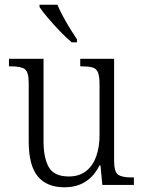

<svg xmlns="http://www.w3.org/2000/svg" viewBox="-20 -786 610 816"><path d="M254 10Q179 10 140.5 -36.5Q102 -83 102 -185V-434Q102 -481 85 -492.5Q68 -504 28 -504H18V-536H165V-186Q165 -115 187.5 -75.5Q210 -36 272 -36Q317 -36 346 -59Q375 -82 389 -121.5Q403 -161 403 -210V-428Q403 -463 396 -479Q389 -495 372.5 -499.5Q356 -504 329 -504H321V-536H465V-103Q465 -55 482 -43.5Q499 -32 537 -32H549V0H415L407 -83H403Q356 10 254 10ZM285 -606Q263 -624 235.5 -652.5Q208 -681 183.5 -710Q159 -739 148 -756V-766H224Q233 -744 247.5 -717Q262 -690 278 -664Q294 -638 307 -619V-606Z"/></svg>

Font: Noto Serif Tamil SemiCondensed Light
Style: Regular
Weight: 300
Width: 4
Designer: Indian Type Foundry, Tom Grace, and the Monotype Design Team
Foundry: Monotype Imaging Inc.
Version: Version 2.004; ttfautohint (v1.8.4.7-5d5b)